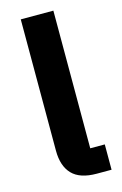

<svg xmlns="http://www.w3.org/2000/svg" viewBox="-115 -791 533 842"><g transform="rotate(-15 151.5 -370.0)"><path d="M216 0Q140 0 104.5 -37Q69 -74 69 -144V-740H217V-115H283V0Z"/></g></svg>

Font: IBM Plex Sans KR
Style: Bold
Weight: 700
Designer: Mike Abbink; Paul van der Laan; Pieter van Rosmalen; Wujin Sim; Chorong Kim; Dohee Lee;
Foundry: Sandoll Inc.
Version: Version 1.001